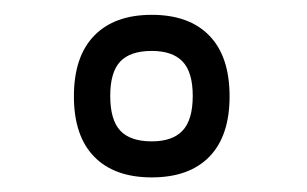

<svg xmlns="http://www.w3.org/2000/svg" viewBox="-20 -688 414 259"><path d="M184.7 -448.7Q134.3 -448.7 107 -476.7Q79.7 -504.7 79.7 -558Q79.7 -611.7 107 -639.8Q134.3 -668 184.7 -668Q235.3 -668 262.5 -639.8Q289.7 -611.7 289.7 -558Q289.7 -504.7 262.5 -476.7Q235.3 -448.7 184.7 -448.7ZM184.7 -497.3Q212.7 -497.3 226.3 -511.8Q240 -526.3 240 -558.7Q240 -590.7 226.3 -605Q212.7 -619.3 184.7 -619.3Q155.7 -619.3 142.2 -605Q128.7 -590.7 128.7 -558.7Q128.7 -526.3 142.2 -511.8Q155.7 -497.3 184.7 -497.3Z"/></svg>

Font: Vivano Light
Style: Regular
Weight: 300
Designer: Joe Prince, Josias Burgherr
Version: Version 2.064;September 19, 2022;FontCreator 14.0.0.2877 64-